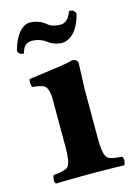

<svg xmlns="http://www.w3.org/2000/svg" viewBox="-101 -687 524 745"><g transform="rotate(-15 161.0 -315.0)"><path d="M207.5 -588.9Q235.8 -588.9 251 -629.4Q251.5 -630.9 251.5 -631.8Q272 -631.8 276.4 -616.2Q276.9 -613.8 276.9 -611.8Q257.8 -540 214.4 -522.9Q204.6 -519 194.8 -519Q161.1 -520 136.7 -540Q112.8 -556.6 84.5 -557.1Q58.6 -557.1 48.3 -539.1Q43.5 -529.8 40 -517.1Q18.1 -519 16.6 -535.2Q36.6 -606.4 74.7 -624Q83.5 -627.9 91.3 -627.9Q129.9 -627.4 158.2 -603Q174.8 -588.9 207.5 -588.9ZM231.9 -122.1Q231.9 -57.1 249 -43.9Q261.7 -34.7 304.2 -32.2Q312.5 -23.9 307.1 -4.4Q305.7 0 304.2 2Q217.8 0 167 0Q113.8 0 30.8 2H29.8Q21.5 -6.3 26.9 -25.4Q28.3 -29.8 29.8 -32.2Q78.1 -36.1 88.9 -47.9Q102.1 -64 102.1 -122.1V-314Q102.1 -361.3 84.5 -373Q71.3 -380.9 37.1 -383.8Q31.7 -401.9 35.2 -416Q186 -435.5 206.1 -441.4Q210.4 -442.9 212.9 -443.8Q234.9 -442.4 235.8 -426.8Q235.8 -425.3 231.9 -321.3Z"/></g></svg>

Font: Linux Libertine O
Style: Bold
Weight: 700
Designer: Philipp H. Poll
Foundry: Philipp H. Poll
Version: Version 5.0.0